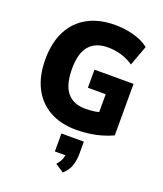

<svg xmlns="http://www.w3.org/2000/svg" viewBox="-178 -831 1060 1247"><g transform="rotate(20 351.5 -207.5)"><path d="M393 11Q285 11 208 -32.5Q131 -76 90 -157Q49 -238 49 -351Q49 -466 90.5 -547.5Q132 -629 211 -672.5Q290 -716 400 -716Q447 -716 490.5 -708Q534 -700 571 -685Q608 -670 634 -648L583 -510Q540 -538 496.5 -550.5Q453 -563 406 -563Q321 -563 277 -512Q233 -461 233 -352Q233 -244 275.5 -191Q318 -138 403 -138Q437 -138 469 -143Q501 -148 533 -160L495 -103V-272H372V-397H642V-41Q608 -25 567.5 -13Q527 -1 482.5 5Q438 11 393 11ZM407 301 348 262Q368 241 377 218Q386 195 386 173L419 190H312V66H467V149Q467 195 454 233Q441 271 407 301Z"/></g></svg>

Font: Nunito Sans 10pt SemiCondensed Black
Style: Regular
Weight: 900
Width: 4
Designer: Vernon Adams
Foundry: Vernon Adams
Version: Version 3.101;gftools[0.9.27]